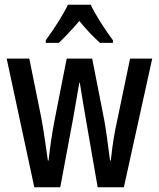

<svg xmlns="http://www.w3.org/2000/svg" viewBox="-20 -786 667 806"><path d="M361 -766H265C246 -725 206 -663 172 -617V-606H227C249 -627 283 -662 313 -698C342 -662 373 -630 400 -606H454V-617C420 -663 382 -721 361 -766ZM340 -288 390 0H500L619 -540H526L464 -242C454 -191 448 -141 445 -112H442C434 -175 425 -241 418 -280L367 -540H260L209 -281C197 -219 189 -159 184 -112H181C173 -168 164 -234 154 -288L103 -540H8L124 0H233L287 -289C293 -323 305 -394 313 -439H315C321 -397 334 -326 340 -288Z"/></svg>

Font: Noto Sans Malayalam ExtraCondensed Medium
Style: Regular
Weight: 500
Width: 2
Designer: Jelle Bosma - Monotype Design Team
Foundry: Monotype Imaging Inc.
Version: Version 2.104